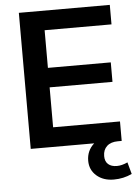

<svg xmlns="http://www.w3.org/2000/svg" viewBox="-60 -758 715 1001"><g transform="rotate(-5 297.5 -257.5)"><path d="M590 176Q546 197 495 197Q440 197 405 166.5Q370 136 370 88Q370 35 409 0H77V-712H553V-610H203V-413H532V-311H203V-102H553V0H533Q496 0 475.5 19Q455 38 455 71Q455 99 471.5 113.5Q488 128 517 128Q543 128 573 114Z"/></g></svg>

Font: Muli
Style: Bold
Weight: 700
Designer: Vernon Adams
Foundry: Vernon Adams
Version: Version 2.001